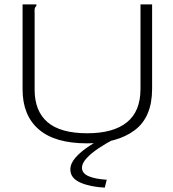

<svg xmlns="http://www.w3.org/2000/svg" viewBox="-20 -643 790 876"><path d="M377 11Q230 11 156.5 -53Q83 -117 83 -235V-623H146V-616Q140 -611 138.5 -604Q137 -597 138 -580V-234Q138 -136 197 -85.5Q256 -35 378 -35Q497 -35 559 -85Q621 -135 621 -237V-623H674V-238Q674 -108 594 -48.5Q514 11 377 11ZM467 177 458 213Q392 210 346.5 190Q301 170 301 130Q301 103 324.5 76Q348 49 387.5 23Q427 -3 474 -26L504 -10Q465 10 430.5 33Q396 56 375 79Q354 102 354 122Q354 148 384.5 161Q415 174 467 177Z"/></svg>

Font: Inconsolata ExtraExpanded Light
Style: Regular
Weight: 300
Width: 8
Monospace: yes
Designer: Raph Levien, Cyreal, Brenton Simpson
Foundry: Raph Levien, Cyreal, Google
Version: Version 3.001; ttfautohint (v1.8.2.53-6de2)